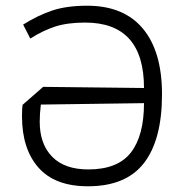

<svg xmlns="http://www.w3.org/2000/svg" viewBox="-20 -644 658 672"><path d="M57 -237Q57 -265 59 -277L131 -340L484 -336Q484 -565 278 -565Q216 -565 173 -551Q130 -537 86 -509L61 -558Q112 -590 162.5 -607Q213 -624 285 -624Q413 -624 480 -544Q547 -464 547 -314Q547 -155 484 -73.5Q421 8 288 8Q172 8 114.5 -57.5Q57 -123 57 -237ZM484 -283 123 -278Q119 -246 119 -218Q119 -140 162.5 -95.5Q206 -51 289 -51Q392 -51 438 -110Q484 -169 484 -283Z"/></svg>

Font: Athiti
Style: Regular
Weight: 400
Designer: CadsonDemak Team
Foundry: CadsonDemak
Version: Version 1.032